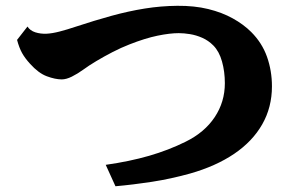

<svg xmlns="http://www.w3.org/2000/svg" viewBox="-20 -690 1030 665"><path d="M594.2 -669.9Q653.3 -670.4 701.2 -658.7Q749 -647 786.4 -626.2Q823.7 -605.5 850.1 -579.1Q887.7 -541.5 904.8 -493.2Q921.9 -444.8 921.9 -391.1Q921.9 -318.4 888.2 -259.3Q854.5 -200.2 791 -157.2Q727.5 -114.3 638.2 -88.9Q571.3 -70.3 506.1 -60.3Q440.9 -50.3 379.9 -44.9L346.2 -119.1Q429.2 -130.9 496.6 -150.4Q564 -169.9 623 -199.2Q688.5 -231.4 723.6 -284.2Q758.8 -336.9 758.8 -401.9Q758.8 -441.9 749 -476.8Q739.3 -511.7 719.2 -532.2Q701.7 -549.8 680.4 -559.1Q659.2 -568.4 637.9 -571.8Q616.7 -575.2 599.1 -575.2Q568.4 -575.2 525.6 -566.4Q482.9 -557.6 428.2 -536.1Q399.4 -524.9 369.6 -509.5Q339.8 -494.1 313.7 -478.5Q287.6 -462.9 269 -449.2Q248 -434.1 228.8 -424.6Q209.5 -415 193.8 -415Q171.4 -415 142.3 -425.8Q113.3 -436.5 84 -469.2Q66.9 -487.8 56.6 -506.1Q46.4 -524.4 39.1 -551.8L75.2 -598.1Q84 -584 102.3 -578.1Q120.6 -572.3 141.1 -573.2Q161.1 -574.2 186.5 -580.8Q211.9 -587.4 241.2 -597.2Q307.6 -619.1 366.5 -635.3Q425.3 -651.4 481.2 -660.4Q537.1 -669.4 594.2 -669.9Z"/></svg>

Font: BIZ UDPMincho
Style: Bold
Weight: 700
Designer: TypeBank Co., Ltd.
Foundry: Morisawa Inc.
Version: Version 1.06